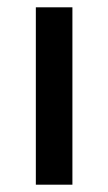

<svg xmlns="http://www.w3.org/2000/svg" viewBox="-20 -505 296 525"><path d="M78 -485H178V0H78Z"/></svg>

Font: Niramit Medium
Style: Regular
Weight: 500
Designer: Katatrad Aksorn Co.,Ltd.
Foundry: Cadson Demak Co.,Ltd.
Version: Version 1.000; ttfautohint (v1.6)